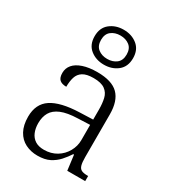

<svg xmlns="http://www.w3.org/2000/svg" viewBox="-197 -922 936 1039"><g transform="rotate(30 271.0 -402.0)"><path d="M201 10Q160 10 126 -7Q92 -24 72.5 -59.5Q53 -95 53 -148Q53 -228 109.5 -265.5Q166 -303 283 -307L366 -310V-372Q366 -411 359 -441Q352 -471 328 -488.5Q304 -506 256 -506Q213 -506 190 -491.5Q167 -477 159 -451Q151 -425 151 -391Q123 -391 109 -403.5Q95 -416 95 -446Q95 -475 113.5 -497Q132 -519 169 -531.5Q206 -544 258 -544Q349 -544 389.5 -503.5Q430 -463 430 -379V-112Q430 -80 435 -62.5Q440 -45 453 -38.5Q466 -32 491 -32H495V0H383L371 -94H366Q350 -69 328.5 -45Q307 -21 277 -5.5Q247 10 201 10ZM216 -35Q260 -35 294 -55.5Q328 -76 347 -110Q366 -144 366 -181V-277L292 -274Q226 -272 188 -256Q150 -240 134 -212Q118 -184 118 -145Q118 -113 128.5 -88Q139 -63 160.5 -49Q182 -35 216 -35ZM267 -596Q217 -596 182 -624Q147 -652 147 -705Q147 -758 182 -786Q217 -814 267 -814Q317 -814 352 -786Q387 -758 387 -705Q387 -652 352 -624Q317 -596 267 -596ZM267 -632Q301 -632 324 -650Q347 -668 347 -705Q347 -742 324 -760Q301 -778 267 -778Q233 -778 210 -760Q187 -742 187 -705Q187 -668 210 -650Q233 -632 267 -632Z"/></g></svg>

Font: Noto Serif Gujarati Light
Style: Regular
Weight: 300
Version: Version 2.102